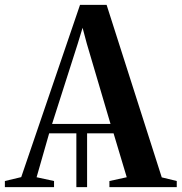

<svg xmlns="http://www.w3.org/2000/svg" viewBox="-54 -767 744 787"><path d="M-34 0V-25L33 -41L274 -747H383L609 -40L670.5 -25V0H394.5V-25L465.5 -40.5L411.5 -220.5H303V0H259V-220.5H147.5L96 -40.5L167.5 -25V0ZM159.5 -259H399L302 -587.5L284.5 -653L264.5 -587.5Z"/></svg>

Font: Merriweather 120pt SemiBold
Style: Regular
Weight: 600
Version: Version 2.100